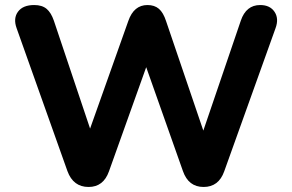

<svg xmlns="http://www.w3.org/2000/svg" viewBox="-20 -734 1160 763"><path d="M332 9Q271 9 248 -54L46 -622Q32 -661 51.5 -687.5Q71 -714 116 -714Q147 -714 165 -699Q183 -684 194 -652L338 -223L490 -651Q512 -714 566 -714Q594 -714 611.5 -699Q629 -684 640 -650L788 -215L937 -652Q958 -714 1014 -714Q1053 -714 1071 -687Q1089 -660 1075 -622L871 -53Q849 9 789 9Q729 9 707 -54L561 -467L413 -53Q391 9 332 9Z"/></svg>

Font: Nunito ExtraBold
Style: Regular
Weight: 800
Designer: Vernon Adams
Foundry: Vernon Adams
Version: Version 3.602